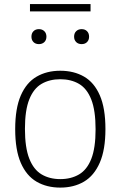

<svg xmlns="http://www.w3.org/2000/svg" viewBox="-20 -886 576 916"><path d="M267.5 9Q203 9 154.5 -19.2Q106 -47.5 79.2 -109Q52.5 -170.5 52.5 -270Q52.5 -369 79.2 -430.5Q106 -492 154.5 -520.2Q203 -548.5 267.5 -548.5Q332.5 -548.5 381 -520.5Q429.5 -492.5 456.2 -431.2Q483 -370 483 -270Q483 -171.5 456 -109.8Q429 -48 380.8 -19.5Q332.5 9 267.5 9ZM267.5 -31.5Q319 -31.5 357 -53.8Q395 -76 415.5 -128Q436 -180 436 -269Q436 -359 415.5 -411.2Q395 -463.5 357 -485.8Q319 -508 267.5 -508Q216.5 -508 178.5 -486Q140.5 -464 119.8 -412.2Q99 -360.5 99 -271.5Q99 -181.5 119.8 -129Q140.5 -76.5 178.5 -54Q216.5 -31.5 267.5 -31.5ZM369.5 -675.5Q353.5 -675.5 343.5 -685.2Q333.5 -695 333.5 -711Q333.5 -727.5 343.5 -737.2Q353.5 -747 369.5 -747Q385.5 -747 395.2 -737.2Q405 -727.5 405 -711Q405 -695 395.2 -685.2Q385.5 -675.5 369.5 -675.5ZM165.5 -675.5Q149.5 -675.5 139.8 -685.2Q130 -695 130 -711Q130 -727.5 139.8 -737.2Q149.5 -747 165.5 -747Q181.5 -747 191.5 -737.2Q201.5 -727.5 201.5 -711Q201.5 -695 191.5 -685.2Q181.5 -675.5 165.5 -675.5ZM123 -831.5V-866.5H412V-831.5Z"/></svg>

Font: Encode Sans Condensed Thin ExtraLight
Style: Regular
Weight: 250
Version: Version 3.002